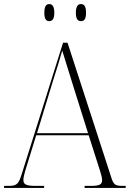

<svg xmlns="http://www.w3.org/2000/svg" viewBox="-22 -924 647 944"><path d="M376 -820C392 -820 401 -830 401 -861C401 -893 392 -904 376 -904C361 -904 351 -893 351 -861C351 -830 361 -820 376 -820ZM220 -820C235 -820 245 -830 245 -861C245 -893 235 -904 220 -904C205 -904 196 -893 196 -861C196 -830 205 -820 220 -820ZM-2 0H195V-10H153C103 -10 93 -19 93 -40C93 -59 108 -104 115 -126L156 -259H414L459 -118C465 -98 480 -57 480 -40C480 -19 472 -10 424 -10H394V0H596V-10H583C543 -10 536 -16 524 -55L310 -714H288L87 -75C70 -19 62 -10 20 -10H-2ZM160 -269 238 -525C254 -575 274 -638 284 -675C297 -632 317 -569 339 -498L411 -269Z"/></svg>

Font: Noto Serif Display SemiCondensed ExtraLight
Style: Regular
Weight: 200
Width: 4
Designer: Monotype Design Team
Foundry: Monotype Imaging Inc.
Version: Version 2.009